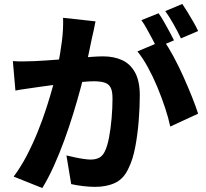

<svg xmlns="http://www.w3.org/2000/svg" viewBox="-20 -892 1040 971"><path d="M463 -784Q459 -764 454 -739.5Q449 -715 444 -695Q439 -671 433.5 -644.5Q428 -618 422.5 -592.5Q417 -567 412 -543Q402 -500 386.5 -442Q371 -384 350.5 -317.5Q330 -251 305.5 -183.5Q281 -116 252.5 -53Q224 10 194 59L49 1Q85 -47 115.5 -105.5Q146 -164 171 -226Q196 -288 215.5 -348.5Q235 -409 249 -461Q263 -513 271 -551Q285 -620 293 -683Q301 -746 299 -802ZM808 -688Q831 -655 857 -607Q883 -559 907 -505.5Q931 -452 951 -402Q971 -352 982 -317L841 -252Q832 -295 815 -346.5Q798 -398 776 -451Q754 -504 728 -551.5Q702 -599 675 -632ZM45 -583Q73 -581 100.5 -581.5Q128 -582 157 -583Q182 -584 217 -586.5Q252 -589 291.5 -592Q331 -595 370.5 -598.5Q410 -602 444 -604.5Q478 -607 501 -607Q556 -607 597.5 -588Q639 -569 663 -525.5Q687 -482 687 -409Q687 -351 681.5 -281.5Q676 -212 664 -148.5Q652 -85 630 -41Q606 12 563 32.5Q520 53 461 53Q432 53 399 49Q366 45 340 39L316 -106Q336 -101 359.5 -96Q383 -91 404.5 -88Q426 -85 438 -85Q463 -85 481 -94Q499 -103 510 -126Q523 -152 531.5 -197Q540 -242 544.5 -294.5Q549 -347 549 -394Q549 -433 538.5 -451Q528 -469 506.5 -475Q485 -481 454 -481Q433 -481 394.5 -477.5Q356 -474 313 -469.5Q270 -465 233 -460Q196 -455 175 -452Q152 -448 117 -443.5Q82 -439 58 -434ZM782 -825Q795 -807 809.5 -781.5Q824 -756 837.5 -731Q851 -706 860 -688L773 -651Q763 -672 749.5 -696.5Q736 -721 722.5 -746Q709 -771 695 -790ZM902 -872Q915 -853 930.5 -827.5Q946 -802 960 -777.5Q974 -753 982 -735L895 -698Q880 -730 858 -769Q836 -808 816 -836Z"/></svg>

Font: Noto Sans JP ExtraBold
Style: Regular
Weight: 800
Designer: Ryoko NISHIZUKA  (kana, bopomofo & ideographs); Paul D. Hunt (Latin, Greek & Cyrillic); Sandoll Communications , Soo-you
Foundry: Adobe
Version: Version 2.004-H2;hotconv 1.0.118;makeotfexe 2.5.65603